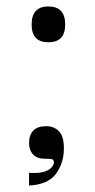

<svg xmlns="http://www.w3.org/2000/svg" viewBox="-20 -492 294 595"><path d="M130 -361Q78 -361 78 -416Q78 -472 130 -472Q182 -472 182 -416Q182 -361 130 -361ZM70 43Q73 44 77.5 44Q82 44 86 44Q107 44 120.5 39Q134 34 140.5 26Q147 18 147 11Q147 2 139 1Q131 0 119 0Q95 0 82.5 -13.5Q70 -27 70 -49Q70 -73 83 -87Q96 -101 123 -101Q147 -101 162.5 -85.5Q178 -70 178 -32Q178 13 153.5 46.5Q129 80 70 83Z"/></svg>

Font: Ojuju
Style: Regular
Weight: 400
Designer: Chisaokwu Joboson, Mirko Velimirovic
Foundry: Udi Foundry
Version: Version 1.000